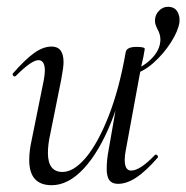

<svg xmlns="http://www.w3.org/2000/svg" viewBox="-20 -532 548 565"><path d="M452 -416Q452 -431 443 -447Q442 -449 439 -456Q436 -463 436 -471Q436 -488 447.5 -500Q459 -512 474 -512Q493 -512 501.5 -498.5Q510 -485 508 -466Q504 -440 482.5 -406.5Q461 -373 431 -346.5Q401 -320 372 -314L365 -325Q397 -331 424.5 -358Q452 -385 452 -416ZM66 -61Q66 -88 73 -119L109 -297Q112 -314 112 -324Q112 -355 93 -355Q73 -355 27 -309Q25 -307 23 -307Q20 -307 18 -310.5Q16 -314 19 -317Q54 -357 80.5 -376Q107 -395 132 -395Q167 -395 167 -349Q167 -334 160 -297L128 -138Q121 -107 121 -82Q121 -26 164 -26Q197 -26 232.5 -68Q268 -110 299.5 -190Q331 -270 350 -379L363 -378Q343 -262 307.5 -173.5Q272 -85 226.5 -36Q181 13 132 13Q66 13 66 -61ZM294 -35Q294 -61 299 -87L350 -379Q353 -394 382 -394Q406 -394 406 -388L402 -365Q396 -341 391 -312L350 -89Q347 -74 347 -62Q347 -30 366 -30Q392 -30 436 -76Q437 -77 439 -77Q442 -77 444 -73.5Q446 -70 444 -68Q409 -28 381 -9.5Q353 9 327 9Q310 9 302 -1.5Q294 -12 294 -35Z"/></svg>

Font: Cormorant Infant
Style: Italic
Weight: 400
Italic angle: -10°
Designer: Christian Thalmann (Catharsis Fonts)
Foundry: Catharsis Fonts
Version: Version 4.000